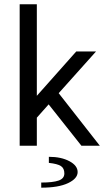

<svg xmlns="http://www.w3.org/2000/svg" viewBox="-20 -680 519 896"><path d="M71.8 0ZM208 51.8Q265.6 51.8 304 72.3Q342.3 92.8 342.3 123Q342.3 153.3 297.6 174.6Q252.9 195.8 172.4 195.8V171.9Q226.6 171.9 253.4 162.6Q280.3 153.3 280.3 129.4Q280.3 105.5 264.4 95Q248.5 84.5 208 80.1ZM151.9 -130.9V0H71.8V-660.2H151.9V-232.9L335.9 -439.9H428.2L253.9 -245.1L445.8 0H359.9L207 -192.9Z"/></svg>

Font: Pfennig
Style: Medium
Weight: 500
Version: Version 20120410 ; ttfautohint (v0.8)